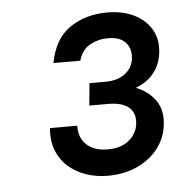

<svg xmlns="http://www.w3.org/2000/svg" viewBox="-39 -699 456 491"><g transform="rotate(-5 189.0 -454.0)"><path d="M218.4 -246.1Q190.1 -246.1 164.2 -254.8Q138.3 -263.5 118.8 -280.4Q99.2 -297.3 89.1 -322.4Q79 -347.5 82 -380.5H152Q151.4 -359.7 159.9 -344.6Q168.5 -329.5 185 -321.4Q201.5 -313.3 224.5 -313.3Q258.5 -313.3 279.3 -330.3Q300.2 -347.3 302.7 -373.5Q304.5 -390.8 297.8 -403.2Q291.1 -415.6 275.5 -422.4Q260 -429.1 235.2 -429.1H187.2L192.6 -486.2H234.2Q265.3 -486.2 284.8 -501.4Q304.4 -516.5 306.6 -542.2Q308.5 -565.2 294.5 -580.8Q280.6 -596.5 249.2 -596.5Q224.1 -596.5 203.3 -584.9Q182.5 -573.3 174.2 -545.4H105.3Q116.8 -606.9 157.2 -634.6Q197.6 -662.3 253.2 -662.3Q292.3 -662.3 321.2 -648.3Q350.1 -634.4 365.4 -609.4Q380.6 -584.4 377.4 -550.9Q374.6 -520.4 357.3 -497.8Q340 -475.3 309.7 -464Q341 -451.7 358.7 -427.3Q376.4 -403 373.1 -367.1Q369.9 -331.5 349.2 -304.3Q328.6 -277.1 295 -261.6Q261.4 -246.1 218.4 -246.1Z"/></g></svg>

Font: Karla
Style: Italic
Weight: 400
Italic angle: -8°
Designer: Jonathan Pinhorn
Version: Version 2.004;gftools[0.9.33]